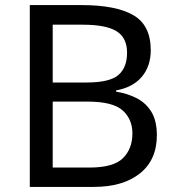

<svg xmlns="http://www.w3.org/2000/svg" viewBox="-20 -734 690 754"><path d="M301 -714Q435 -714 503.5 -674.5Q572 -635 572 -537Q572 -474 537 -432.5Q502 -391 436 -379V-374Q481 -367 517.5 -348Q554 -329 575 -294Q596 -259 596 -203Q596 -106 529.5 -53Q463 0 348 0H97V-714ZM319 -410Q411 -410 445 -439.5Q479 -469 479 -527Q479 -586 437.5 -611.5Q396 -637 305 -637H187V-410ZM187 -335V-76H331Q426 -76 463 -113Q500 -150 500 -210Q500 -266 461.5 -300.5Q423 -335 324 -335Z"/></svg>

Font: Noto Sans Tifinagh
Style: Regular
Weight: 400
Designer: JamraPatel
Foundry: JamraPatel LLC
Version: Version 2.004; ttfautohint (v1.8.4.7-5d5b)